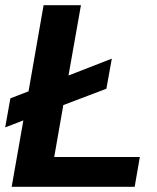

<svg xmlns="http://www.w3.org/2000/svg" viewBox="-21 -720 606 740"><path d="M518 -115 498 0H24L69 -256L-1 -229L19 -341L89 -368L147 -700H291L243 -429L410 -494L389 -378L223 -315L188 -115Z"/></svg>

Font: Sarabun
Style: Bold Italic
Weight: 700
Italic angle: -10°
Designer: Suppakit Chalermlarp | Katatrad Co.,Ltd.
Foundry: Cadson Demak Co.,Ltd.
Version: Version 1.000; ttfautohint (v1.6)